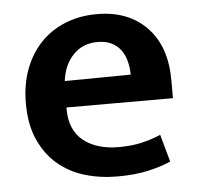

<svg xmlns="http://www.w3.org/2000/svg" viewBox="-42 -527 598 580"><g transform="rotate(-5 257.0 -237.0)"><path d="M479 -211H156V-207Q156 -142 196.5 -110Q237 -78 303 -78Q342 -78 372.5 -85Q403 -92 431 -104L454 -21Q425 -8 385 1Q345 10 292 10Q239 10 192.5 -4Q146 -18 111 -48Q76 -78 55.5 -124Q35 -170 35 -234Q35 -290 52 -336Q69 -382 100 -415Q131 -448 175 -466Q219 -484 272 -484Q367 -484 423 -426Q479 -368 479 -265ZM358 -293Q358 -314 353 -333.5Q348 -353 337 -368Q326 -383 308.5 -391.5Q291 -400 267 -400Q222 -400 193 -370Q164 -340 158 -291Z"/></g></svg>

Font: Ek Mukta SemiBold
Style: Regular
Weight: 600
Designer: Girish Dalvi and Yashodeep Gholap
Foundry: Ek Type
Version: Version 2.538;PS 1.002;hotconv 16.6.51;makeotf.lib2.5.65220;